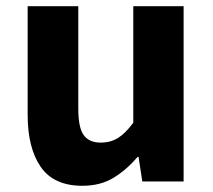

<svg xmlns="http://www.w3.org/2000/svg" viewBox="-20 -584 686 618"><path d="M245 14Q153 14 111 -47Q69 -108 69 -214V-564H232V-234Q232 -173 249.5 -149Q267 -125 304 -125Q336 -125 360 -140Q384 -155 409 -189V-564H571V0H438L426 -79H423Q387 -37 345 -11.5Q303 14 245 14Z"/></svg>

Font: Noto Sans HK Thin ExtraBold
Style: Regular
Weight: 800
Version: Version 2.004-H2;hotconv 1.0.118;makeotfexe 2.5.65603